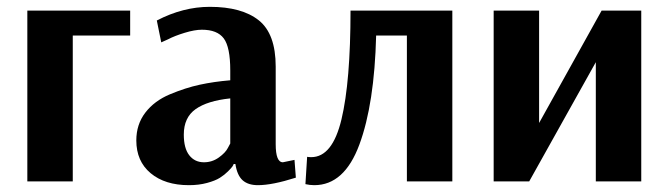

<svg xmlns="http://www.w3.org/2000/svg" viewBox="-20 -531 1957 562"><path d="M361 -427H193V0H60V-500H361Z M654 -111V-243Q587 -236 552.5 -211.5Q518 -187 518 -137Q518 -97 534 -76.5Q550 -56 577 -56Q601 -56 620.5 -70Q640 -84 647 -98ZM452 -407 439 -471Q516 -511 594 -511Q688 -511 737.5 -471.5Q787 -432 787 -336V-109Q787 -56 808 -56L842 -63L846 -11Q777 11 735 11Q706 11 690 -3.5Q674 -18 669 -51H664Q663 -48 660.5 -44Q658 -40 647.5 -29.5Q637 -19 623.5 -10.5Q610 -2 586 4.5Q562 11 533 11Q463 11 421 -24Q379 -59 379 -120Q379 -167 405.5 -201.5Q432 -236 477.5 -255Q523 -274 564.5 -283Q606 -292 654 -296V-325Q654 -393 635 -418.5Q616 -444 571 -444Q550 -444 520.5 -435Q491 -426 472 -416Z M1304 -500V0H1171V-427H1081Q1076 -227 1032 -108Q988 11 900 11Q887 11 874 8L879 -72Q883 -71 891 -71Q953 -71 979.5 -181.5Q1006 -292 1006 -500Z M1741 -500H1857V0H1724V-349L1529 0H1425V-500H1558V-171Z"/></svg>

Font: ArsenalBold
Style: Bold
Weight: 700
Designer: Andrij Shevchenko
Foundry: Stairsfor.com
Version: Version 1.000